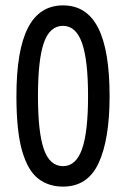

<svg xmlns="http://www.w3.org/2000/svg" viewBox="-20 -774 469 713"><path d="M387 -417Q387 -257 346.5 -169Q306 -81 214 -81Q160 -81 121.5 -111Q83 -141 62 -214Q41 -287 41 -417Q41 -588 84 -671Q127 -754 214 -754Q302 -754 344.5 -670.5Q387 -587 387 -417ZM121 -417Q121 -282 143 -219.5Q165 -157 214 -157Q262 -157 284.5 -220Q307 -283 307 -417Q307 -551 284.5 -614.5Q262 -678 214 -678Q165 -678 143 -615.5Q121 -553 121 -417Z"/></svg>

Font: Noto Sans Telugu UI ExtraCondensed
Style: Regular
Weight: 400
Width: 2
Designer: Jelle Bosma - Monotype Design Team
Foundry: Monotype Imaging Inc.
Version: Version 2.005